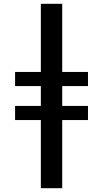

<svg xmlns="http://www.w3.org/2000/svg" viewBox="-20 -843 540 1006"><path d="M194 143V-214H59V-288H194V-392H59V-466H194V-823H306V-466H441V-392H306V-288H441V-214H306V143Z"/></svg>

Font: Moesevka
Style: Bold
Weight: 700
Monospace: yes
Designer: Belleve Invis
Foundry: Belleve Invis
Version: Version 32.5.0; ttfautohint (v1.8.4)